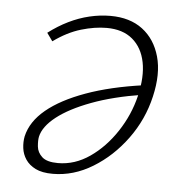

<svg xmlns="http://www.w3.org/2000/svg" viewBox="-39 -454 482 499"><g transform="rotate(5 201.5 -205.0)"><path d="M116 6Q88 6 71 -2.5Q54 -11 45 -24.5Q36 -38 34 -54Q32 -70 35 -85Q44 -124 81.5 -155Q119 -186 182.5 -209Q246 -232 332 -244L331 -219Q255 -207 199 -186Q143 -165 110.5 -139.5Q78 -114 72 -87Q70 -77 71.5 -61.5Q73 -46 85.5 -34.5Q98 -23 127 -23Q171 -23 210 -50Q249 -77 278 -121Q307 -165 319 -215Q331 -266 323.5 -303.5Q316 -341 290.5 -362.5Q265 -384 223 -384Q192 -384 156.5 -373.5Q121 -363 85 -337L70 -358Q95 -377 121.5 -390Q148 -403 175.5 -409.5Q203 -416 230 -416Q281 -416 314 -391Q347 -366 359.5 -321.5Q372 -277 358 -217Q344 -156 307 -105.5Q270 -55 220 -24.5Q170 6 116 6Z"/></g></svg>

Font: Ysabeau Office ExtraLight
Style: Italic
Weight: 250
Italic angle: -12°
Designer: Christian Thalmann (Catharsis Fonts)
Version: Version 2.001;gftools[0.9.30]; featfreeze: tnum,lnum,ss02